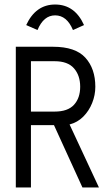

<svg xmlns="http://www.w3.org/2000/svg" viewBox="-20 -830 490 850"><path d="M50 0V-623H215Q314 -623 358 -574.5Q402 -526 402 -446Q402 -409 388 -374Q374 -339 348.5 -313.5Q323 -288 288 -279L418 0H345L219 -276H117V0ZM117 -336H222Q280 -336 307.5 -366Q335 -396 335 -446Q335 -496 307.5 -527.5Q280 -559 222 -559H117ZM146 -697 96 -719Q138 -810 224 -810Q311 -810 352 -719L303 -697Q276 -762 224 -762Q173 -762 146 -697Z"/></svg>

Font: Inconsolata SemiCondensed
Style: Regular
Weight: 400
Width: 4
Monospace: yes
Designer: Raph Levien, Cyreal, Brenton Simpson
Foundry: Raph Levien, Cyreal, Google
Version: Version 3.001; ttfautohint (v1.8.2.53-6de2)